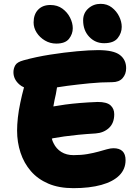

<svg xmlns="http://www.w3.org/2000/svg" viewBox="-20 -973 717 1000"><path d="M362 7Q287 7 232 -16.5Q177 -40 141 -81.5Q105 -123 87 -177.5Q69 -232 69 -293Q69 -323 73 -360Q77 -397 86 -439Q94 -478 105 -518Q91 -524 81 -533Q50 -560 50 -597Q50 -616 59.5 -633Q69 -650 103 -659Q168 -677 241.5 -688.5Q315 -700 381 -706Q447 -712 490 -712Q571 -712 604 -687Q637 -662 637 -618Q637 -587 618.5 -566Q600 -545 564 -545Q506 -545 445.5 -539Q385 -533 331 -526Q302 -522 277 -518Q275 -503 271 -483Q264 -454 258 -419Q259 -419 260 -419Q287 -424 320.5 -428.5Q354 -433 395.5 -436.5Q437 -440 489 -442Q536 -442 555.5 -424.5Q575 -407 575 -378Q575 -332 547.5 -306.5Q520 -281 478 -278Q428 -275 388 -271Q348 -267 315.5 -262.5Q283 -258 256 -253Q253 -252 250 -251Q253 -238 259 -227Q273 -198 299.5 -181.5Q326 -165 363 -165Q403 -165 435 -170.5Q467 -176 492 -183Q517 -190 536.5 -195.5Q556 -201 571 -201Q602 -201 618 -185.5Q634 -170 634 -139Q634 -92 601.5 -59.5Q569 -27 508 -10Q447 7 362 7ZM522 -748Q476 -748 444.5 -781.5Q413 -815 413 -867Q413 -905 440 -929Q467 -953 504 -953Q538 -953 562.5 -934Q587 -915 600.5 -887.5Q614 -860 614 -833Q614 -801 593 -774.5Q572 -748 522 -748ZM273 -746Q241 -746 214 -762Q187 -778 171 -803Q155 -828 155 -856Q155 -898 178.5 -922.5Q202 -947 242 -947Q279 -947 305 -928Q331 -909 345 -881Q359 -853 359 -826Q359 -796 339.5 -771Q320 -746 273 -746Z"/></svg>

Font: Shantell Sans Light ExtraBold
Style: Regular
Weight: 800
Version: Version 1.011;[c5ecc13dd]